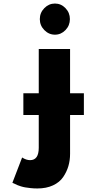

<svg xmlns="http://www.w3.org/2000/svg" viewBox="-20 -790 544 1085"><path d="M230.5 -620Q205 -646 205 -682Q205 -718 230.5 -744Q256 -770 290.5 -770Q325 -770 350 -744Q375 -718 375 -682Q375 -646 350 -620Q325 -594 290.5 -594Q256 -594 230.5 -620ZM199 -513H376V-263H454V-140H376V79Q376 116 366.5 148.5Q357 181 337 210.5Q317 240 279.5 257.5Q242 275 191 275Q171 275 153 273Q135 271 123 269Q111 267 98 263Q85 259 79.5 256.5Q74 254 63.5 249Q53 244 50 243L105 100Q128 115 150 115Q199 115 199 45V-140H112V-263H199Z"/></svg>

Font: Hussar
Style: BoldWeb
Weight: 700
Foundry: Cannot Into Space Fonts
Version: Version 2.00